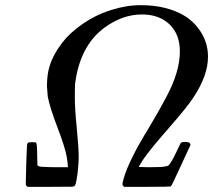

<svg xmlns="http://www.w3.org/2000/svg" viewBox="-20 -724 826 744"><path d="M87 0Q83 -3 80 -7V-18Q80 -22 82 -98Q84 -156 85 -163Q86 -170 91 -172Q94 -173 104.5 -173Q115 -173 119 -172Q124 -169 124 -126Q125 -104 125 -84Q126 -80 139 -78Q140 -78 147.5 -77.5Q155 -77 169.5 -76.5Q184 -76 194 -76H243V-78Q243 -90 239 -114Q233 -151 202 -232Q173 -308 165 -350Q164 -359 162 -389Q162 -421 167 -447Q176 -492 205 -536Q234 -580 272 -610Q336 -662 410 -685Q469 -704 525 -704Q628 -704 698 -661Q739 -634 762.5 -593Q786 -552 786 -504Q786 -432 730 -347Q707 -311 630 -223Q565 -149 537 -109Q518 -80 518 -77Q537 -76 557 -76Q569 -76 586.5 -76.5Q604 -77 605 -77Q624 -79 629.5 -81Q635 -83 640 -92Q651 -107 676 -161Q680 -171 683 -172Q686 -174 697.5 -174Q709 -174 712 -172Q718 -168 718 -162L681 -82Q645 -3 642 -2Q639 0 550 0H461Q455 -5 454.5 -9Q454 -13 458 -28Q469 -68 495 -119Q513 -157 560 -234Q600 -301 626 -351Q677 -447 677 -525Q677 -591 637 -629.5Q597 -668 530 -668Q455 -668 385 -617Q290 -547 271 -400Q270 -388 270 -348Q270 -302 277 -233Q285 -151 285 -115Q285 -94 281 -56Q276 -16 271 -6Q269 -1 258 -0.5Q247 0 175 0Z"/></svg>

Font: KaTeX_Math
Style: Italic
Weight: 400
Version: Version 3699957226